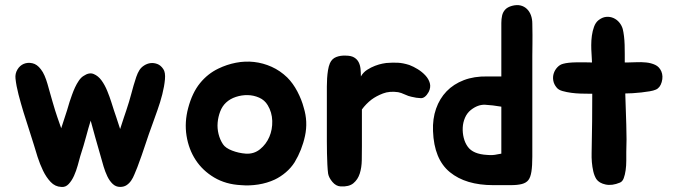

<svg xmlns="http://www.w3.org/2000/svg" viewBox="-20 -636 2669 756"><path d="M623 -364Q632 -351 629.5 -323.5Q627 -296 619 -264.5Q611 -233 600 -202.5Q589 -172 582 -152Q565 -106 552 -66Q539 -26 521 22Q515 36 509.5 50Q504 64 496.5 75Q489 86 478.5 93Q468 100 453 100Q436 100 423.5 88Q411 76 402.5 58Q394 40 388 20Q382 0 378 -15Q365 -59 355 -95.5Q345 -132 337 -161Q328 -132 319 -98Q310 -64 296 -21Q292 -6 286 15.5Q280 37 271.5 56Q263 75 250.5 88.5Q238 102 221 100Q197 99 179.5 80.5Q162 62 149.5 36Q137 10 128 -18Q119 -46 113 -67Q105 -94 94 -127Q83 -160 72.5 -194.5Q62 -229 53 -263.5Q44 -298 41 -327Q39 -346 48.5 -362Q58 -378 73.5 -384.5Q89 -391 107.5 -387Q126 -383 141 -363Q149 -353 155.5 -338Q162 -323 167 -305.5Q172 -288 177 -270Q182 -252 187 -235Q198 -197 205.5 -175.5Q213 -154 221 -131Q228 -154 235.5 -175.5Q243 -197 254 -235Q258 -247 263.5 -262.5Q269 -278 275.5 -292Q282 -306 290.5 -318.5Q299 -331 309 -337Q331 -352 349 -344.5Q367 -337 380 -319Q393 -301 402.5 -277.5Q412 -254 418 -235Q424 -215 429 -200.5Q434 -186 438 -174Q442 -162 445.5 -151Q449 -140 453 -128Q457 -140 460.5 -151Q464 -162 468 -174Q472 -186 477 -200.5Q482 -215 488 -235Q492 -248 496.5 -265Q501 -282 506 -299.5Q511 -317 516.5 -333Q522 -349 529 -360Q536 -371 548 -378.5Q560 -386 573 -387.5Q586 -389 599.5 -384Q613 -379 623 -364Z M840 -366Q873 -382 909 -389Q945 -396 980.5 -392Q1016 -388 1049.5 -373Q1083 -358 1111 -331Q1134 -308 1151 -275.5Q1168 -243 1176 -212Q1193 -157 1181 -101Q1169 -45 1140 3Q1126 25 1105.5 42.5Q1085 60 1062 71Q1032 85 997 90.5Q962 96 929 93Q869 90 823.5 63Q778 36 750.5 -6Q723 -48 714.5 -101.5Q706 -155 721 -211Q737 -271 767.5 -308.5Q798 -346 840 -366ZM870 -232Q855 -218 847 -197Q839 -176 837 -153.5Q835 -131 840.5 -108.5Q846 -86 858 -68Q868 -53 894 -43Q920 -33 948 -31Q980 -29 1004 -48.5Q1028 -68 1040.5 -97Q1053 -126 1052 -160Q1051 -194 1034 -222Q1022 -242 1000.5 -251.5Q979 -261 955.5 -261.5Q932 -262 909 -254.5Q886 -247 870 -232Z M1267 -268Q1267 -280 1267 -295.5Q1267 -311 1268 -327.5Q1269 -344 1271.5 -359.5Q1274 -375 1279 -387Q1287 -405 1304 -411.5Q1321 -418 1341 -417Q1362 -417 1374 -410Q1386 -403 1392 -391.5Q1398 -380 1399.5 -365.5Q1401 -351 1401 -335Q1410 -351 1425.5 -361Q1441 -371 1457 -377Q1473 -383 1486 -385.5Q1499 -388 1501 -388Q1526 -390 1546.5 -389Q1567 -388 1592 -380Q1608 -374 1625 -363.5Q1642 -353 1655 -339Q1668 -325 1672.5 -308.5Q1677 -292 1668 -274Q1654 -249 1637 -249.5Q1620 -250 1600 -255Q1589 -257 1574 -264Q1559 -271 1548 -273Q1514 -278 1488 -268Q1462 -258 1443 -244Q1421 -227 1405 -205V-61Q1405 -34 1404.5 -5Q1404 24 1396.5 47.5Q1389 71 1371.5 85.5Q1354 100 1321 98Q1303 97 1289 80.5Q1275 64 1272 48Q1270 33 1269 12Q1268 -9 1267.5 -32Q1267 -55 1267 -78.5Q1267 -102 1267 -122Z M1996 -613Q2015 -618 2029.5 -614.5Q2044 -611 2054.5 -601Q2065 -591 2070.5 -576Q2076 -561 2076 -543Q2077 -493 2076.5 -465Q2076 -437 2076 -416V-109Q2076 -55 2076 -19Q2076 17 2072.5 39.5Q2069 62 2060.5 73Q2052 84 2035 88.5Q2018 93 1990.5 93Q1963 93 1922 93Q1814 93 1751.5 42Q1689 -9 1685 -120Q1683 -168 1697 -208Q1711 -248 1738.5 -276.5Q1766 -305 1806.5 -320.5Q1847 -336 1899 -335H1954V-514Q1954 -530 1954 -545.5Q1954 -561 1957 -574.5Q1960 -588 1969 -598Q1978 -608 1996 -613ZM1822 -58Q1843 -29 1898 -26Q1909 -25 1919 -25.5Q1929 -26 1937 -28Q1946 -29 1954 -31V-216Q1919 -222 1890.5 -223.5Q1862 -225 1834 -203Q1819 -191 1811 -172.5Q1803 -154 1802 -133.5Q1801 -113 1806 -93Q1811 -73 1822 -58Z M2584 -355Q2592 -336 2585.5 -313Q2579 -290 2562 -283Q2553 -279 2538 -276.5Q2523 -274 2505.5 -272Q2488 -270 2471 -269Q2454 -268 2442 -268Q2443 -238 2444 -206.5Q2445 -175 2446 -145Q2447 -115 2447 -87.5Q2447 -60 2446 -38Q2446 -23 2446 -3.5Q2446 16 2443.5 34Q2441 52 2436 65.5Q2431 79 2421 83Q2390 96 2364.5 90.5Q2339 85 2328 69Q2320 56 2316 38.5Q2312 21 2310.5 2.5Q2309 -16 2309.5 -33.5Q2310 -51 2310 -64Q2311 -106 2311.5 -159.5Q2312 -213 2312 -267H2297Q2285 -267 2266.5 -267.5Q2248 -268 2229.5 -270.5Q2211 -273 2195 -277.5Q2179 -282 2172 -291Q2161 -304 2158.5 -319Q2156 -334 2160.5 -347.5Q2165 -361 2175 -371.5Q2185 -382 2198 -385Q2216 -390 2249 -390.5Q2282 -391 2311 -390Q2310 -400 2310 -409.5Q2310 -419 2309 -428Q2308 -440 2308 -458.5Q2308 -477 2310.5 -495.5Q2313 -514 2319 -530.5Q2325 -547 2336 -556Q2351 -568 2366.5 -569.5Q2382 -571 2395.5 -565Q2409 -559 2418.5 -547.5Q2428 -536 2432 -522Q2435 -510 2437 -493.5Q2439 -477 2439.5 -459Q2440 -441 2440 -423Q2440 -405 2440 -390H2450Q2465 -390 2485 -391Q2505 -392 2524.5 -390Q2544 -388 2560 -380.5Q2576 -373 2584 -355Z"/></svg>

Font: BM JUA
Style: Regular
Weight: 400
Designer: BONGJIN KIM, JAEHYUN KEUM, JUHEE TAE
Foundry: WOOWA BROTHERS Corporation.
Version: Version 1.100